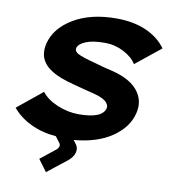

<svg xmlns="http://www.w3.org/2000/svg" viewBox="-109 -912 1108 1253"><g transform="rotate(10 445.0 -286.0)"><path d="M794.9 -231.9Q771.5 -136.7 674.3 -70.1Q577.1 -3.4 422.9 9.8L438 29.8Q459 54.7 451.7 86.4Q444.3 118.2 409.2 147L280.8 248L223.1 169.9L319.8 92.8Q335 81.1 338.4 67.9Q341.8 54.7 334 45.9L304.2 5.9Q211.9 -1.5 136.5 -37.6Q61 -73.7 13.2 -131.8L178.2 -266.1Q213.9 -219.2 283.9 -190.2Q354 -161.1 424.8 -161.1Q582 -161.1 599.1 -231.9Q601.1 -239.7 598.9 -248Q596.7 -256.3 588.1 -267.8Q579.6 -279.3 557.1 -290.8Q534.7 -302.2 500 -311Q458 -320.8 359.9 -347.2Q335.9 -353.5 315.9 -359.6Q295.9 -365.7 274.4 -374Q252.9 -382.3 235.6 -391.1Q218.3 -399.9 201.4 -411.4Q184.6 -422.9 172.4 -435.3Q160.2 -447.8 150.6 -463.4Q141.1 -479 136.7 -496.3Q132.3 -513.7 132.3 -534.7Q132.3 -555.7 138.2 -579.1Q164.6 -684.6 278.1 -752.2Q391.6 -819.8 561 -819.8Q673.8 -819.8 758.1 -783Q842.3 -746.1 890.1 -679.2L724.1 -545.9Q697.8 -589.4 639.2 -619.6Q580.6 -649.9 516.1 -649.9Q435.5 -650.4 388.9 -631.3Q342.3 -612.3 335 -584Q330.1 -561.5 358.4 -546.6Q386.7 -531.7 474.1 -508.8Q528.8 -492.2 595.2 -477.1Q713.4 -447.3 764.9 -382.3Q816.4 -317.4 794.9 -231.9Z"/></g></svg>

Font: Sinkin Sans 800 Black Italic
Style: Regular
Weight: 900
Italic angle: -112°
Designer: Keith Bates
Foundry: K-Type
Version: Sinkin Sans (version 1.0)  by Keith Bates   •   © 2014   www